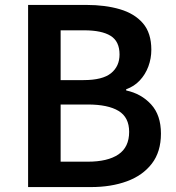

<svg xmlns="http://www.w3.org/2000/svg" viewBox="-20 -759 714 779"><path d="M94 0V-739H331Q407 -739 466.5 -721.5Q526 -704 560 -664.5Q594 -625 594 -557Q594 -522 582 -489.5Q570 -457 547 -432.5Q524 -408 492 -397V-392Q553 -379 593 -335.5Q633 -292 633 -217Q633 -143 596 -95Q559 -47 495 -23.5Q431 0 349 0ZM226 -434H319Q396 -434 430.5 -462Q465 -490 465 -538Q465 -591 429 -613.5Q393 -636 321 -636H226ZM226 -103H336Q417 -103 460.5 -132.5Q504 -162 504 -224Q504 -283 461 -309Q418 -335 336 -335H226Z"/></svg>

Font: Noto Sans HK SemiBold
Style: Regular
Weight: 600
Version: Version 2.004-H2;hotconv 1.0.118;makeotfexe 2.5.65603